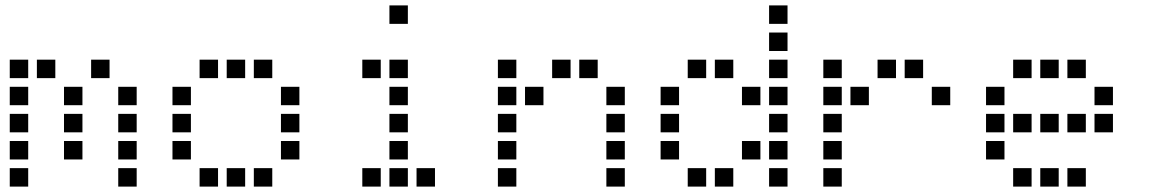

<svg xmlns="http://www.w3.org/2000/svg" viewBox="-20 -704 4240 708"><path d="M17 -484Q16 -484 16 -484Q16 -484 16 -483V-417Q16 -416 16 -416Q16 -416 17 -416H83Q84 -416 84 -416Q84 -416 84 -417V-483Q84 -484 84 -484Q84 -484 83 -484ZM117 -484Q116 -484 116 -484Q116 -484 116 -483V-417Q116 -416 116 -416Q116 -416 117 -416H183Q184 -416 184 -416Q184 -416 184 -417V-483Q184 -484 184 -484Q184 -484 183 -484ZM317 -484Q316 -484 316 -484Q316 -484 316 -483V-417Q316 -416 316 -416Q316 -416 317 -416H383Q384 -416 384 -416Q384 -416 384 -417V-483Q384 -484 384 -484Q384 -484 383 -484ZM17 -384Q16 -384 16 -384Q16 -384 16 -383V-317Q16 -316 16 -316Q16 -316 17 -316H83Q84 -316 84 -316Q84 -316 84 -317V-383Q84 -384 84 -384Q84 -384 83 -384ZM217 -384Q216 -384 216 -384Q216 -384 216 -383V-317Q216 -316 216 -316Q216 -316 217 -316H283Q284 -316 284 -316Q284 -316 284 -317V-383Q284 -384 284 -384Q284 -384 283 -384ZM417 -384Q416 -384 416 -384Q416 -384 416 -383V-317Q416 -316 416 -316Q416 -316 417 -316H483Q484 -316 484 -316Q484 -316 484 -317V-383Q484 -384 484 -384Q484 -384 483 -384ZM17 -284Q16 -284 16 -284Q16 -284 16 -283V-217Q16 -216 16 -216Q16 -216 17 -216H83Q84 -216 84 -216Q84 -216 84 -217V-283Q84 -284 84 -284Q84 -284 83 -284ZM217 -284Q216 -284 216 -284Q216 -284 216 -283V-217Q216 -216 216 -216Q216 -216 217 -216H283Q284 -216 284 -216Q284 -216 284 -217V-283Q284 -284 284 -284Q284 -284 283 -284ZM417 -284Q416 -284 416 -284Q416 -284 416 -283V-217Q416 -216 416 -216Q416 -216 417 -216H483Q484 -216 484 -216Q484 -216 484 -217V-283Q484 -284 484 -284Q484 -284 483 -284ZM17 -184Q16 -184 16 -184Q16 -184 16 -183V-117Q16 -116 16 -116Q16 -116 17 -116H83Q84 -116 84 -116Q84 -116 84 -117V-183Q84 -184 84 -184Q84 -184 83 -184ZM217 -184Q216 -184 216 -184Q216 -184 216 -183V-117Q216 -116 216 -116Q216 -116 217 -116H283Q284 -116 284 -116Q284 -116 284 -117V-183Q284 -184 284 -184Q284 -184 283 -184ZM417 -184Q416 -184 416 -184Q416 -184 416 -183V-117Q416 -116 416 -116Q416 -116 417 -116H483Q484 -116 484 -116Q484 -116 484 -117V-183Q484 -184 484 -184Q484 -184 483 -184ZM17 -84Q16 -84 16 -84Q16 -84 16 -83V-17Q16 -16 16 -16Q16 -16 17 -16H83Q84 -16 84 -16Q84 -16 84 -17V-83Q84 -84 84 -84Q84 -84 83 -84ZM417 -84Q416 -84 416 -84Q416 -84 416 -83V-17Q416 -16 416 -16Q416 -16 417 -16H483Q484 -16 484 -16Q484 -16 484 -17V-83Q484 -84 484 -84Q484 -84 483 -84Z M717 -484Q716 -484 716 -484Q716 -484 716 -483V-417Q716 -416 716 -416Q716 -416 717 -416H783Q784 -416 784 -416Q784 -416 784 -417V-483Q784 -484 784 -484Q784 -484 783 -484ZM817 -484Q816 -484 816 -484Q816 -484 816 -483V-417Q816 -416 816 -416Q816 -416 817 -416H883Q884 -416 884 -416Q884 -416 884 -417V-483Q884 -484 884 -484Q884 -484 883 -484ZM917 -484Q916 -484 916 -484Q916 -484 916 -483V-417Q916 -416 916 -416Q916 -416 917 -416H983Q984 -416 984 -416Q984 -416 984 -417V-483Q984 -484 984 -484Q984 -484 983 -484ZM617 -384Q616 -384 616 -384Q616 -384 616 -383V-317Q616 -316 616 -316Q616 -316 617 -316H683Q684 -316 684 -316Q684 -316 684 -317V-383Q684 -384 684 -384Q684 -384 683 -384ZM1017 -384Q1016 -384 1016 -384Q1016 -384 1016 -383V-317Q1016 -316 1016 -316Q1016 -316 1017 -316H1083Q1084 -316 1084 -316Q1084 -316 1084 -317V-383Q1084 -384 1084 -384Q1084 -384 1083 -384ZM617 -284Q616 -284 616 -284Q616 -284 616 -283V-217Q616 -216 616 -216Q616 -216 617 -216H683Q684 -216 684 -216Q684 -216 684 -217V-283Q684 -284 684 -284Q684 -284 683 -284ZM1017 -284Q1016 -284 1016 -284Q1016 -284 1016 -283V-217Q1016 -216 1016 -216Q1016 -216 1017 -216H1083Q1084 -216 1084 -216Q1084 -216 1084 -217V-283Q1084 -284 1084 -284Q1084 -284 1083 -284ZM617 -184Q616 -184 616 -184Q616 -184 616 -183V-117Q616 -116 616 -116Q616 -116 617 -116H683Q684 -116 684 -116Q684 -116 684 -117V-183Q684 -184 684 -184Q684 -184 683 -184ZM1017 -184Q1016 -184 1016 -184Q1016 -184 1016 -183V-117Q1016 -116 1016 -116Q1016 -116 1017 -116H1083Q1084 -116 1084 -116Q1084 -116 1084 -117V-183Q1084 -184 1084 -184Q1084 -184 1083 -184ZM717 -84Q716 -84 716 -84Q716 -84 716 -83V-17Q716 -16 716 -16Q716 -16 717 -16H783Q784 -16 784 -16Q784 -16 784 -17V-83Q784 -84 784 -84Q784 -84 783 -84ZM817 -84Q816 -84 816 -84Q816 -84 816 -83V-17Q816 -16 816 -16Q816 -16 817 -16H883Q884 -16 884 -16Q884 -16 884 -17V-83Q884 -84 884 -84Q884 -84 883 -84ZM917 -84Q916 -84 916 -84Q916 -84 916 -83V-17Q916 -16 916 -16Q916 -16 917 -16H983Q984 -16 984 -16Q984 -16 984 -17V-83Q984 -84 984 -84Q984 -84 983 -84Z M1417 -684Q1416 -684 1416 -684Q1416 -684 1416 -683V-617Q1416 -616 1416 -616Q1416 -616 1417 -616H1483Q1484 -616 1484 -616Q1484 -616 1484 -617V-683Q1484 -684 1484 -684Q1484 -684 1483 -684ZM1317 -484Q1316 -484 1316 -484Q1316 -484 1316 -483V-417Q1316 -416 1316 -416Q1316 -416 1317 -416H1383Q1384 -416 1384 -416Q1384 -416 1384 -417V-483Q1384 -484 1384 -484Q1384 -484 1383 -484ZM1417 -484Q1416 -484 1416 -484Q1416 -484 1416 -483V-417Q1416 -416 1416 -416Q1416 -416 1417 -416H1483Q1484 -416 1484 -416Q1484 -416 1484 -417V-483Q1484 -484 1484 -484Q1484 -484 1483 -484ZM1417 -384Q1416 -384 1416 -384Q1416 -384 1416 -383V-317Q1416 -316 1416 -316Q1416 -316 1417 -316H1483Q1484 -316 1484 -316Q1484 -316 1484 -317V-383Q1484 -384 1484 -384Q1484 -384 1483 -384ZM1417 -284Q1416 -284 1416 -284Q1416 -284 1416 -283V-217Q1416 -216 1416 -216Q1416 -216 1417 -216H1483Q1484 -216 1484 -216Q1484 -216 1484 -217V-283Q1484 -284 1484 -284Q1484 -284 1483 -284ZM1417 -184Q1416 -184 1416 -184Q1416 -184 1416 -183V-117Q1416 -116 1416 -116Q1416 -116 1417 -116H1483Q1484 -116 1484 -116Q1484 -116 1484 -117V-183Q1484 -184 1484 -184Q1484 -184 1483 -184ZM1317 -84Q1316 -84 1316 -84Q1316 -84 1316 -83V-17Q1316 -16 1316 -16Q1316 -16 1317 -16H1383Q1384 -16 1384 -16Q1384 -16 1384 -17V-83Q1384 -84 1384 -84Q1384 -84 1383 -84ZM1417 -84Q1416 -84 1416 -84Q1416 -84 1416 -83V-17Q1416 -16 1416 -16Q1416 -16 1417 -16H1483Q1484 -16 1484 -16Q1484 -16 1484 -17V-83Q1484 -84 1484 -84Q1484 -84 1483 -84ZM1517 -84Q1516 -84 1516 -84Q1516 -84 1516 -83V-17Q1516 -16 1516 -16Q1516 -16 1517 -16H1583Q1584 -16 1584 -16Q1584 -16 1584 -17V-83Q1584 -84 1584 -84Q1584 -84 1583 -84Z M1817 -484Q1816 -484 1816 -484Q1816 -484 1816 -483V-417Q1816 -416 1816 -416Q1816 -416 1817 -416H1883Q1884 -416 1884 -416Q1884 -416 1884 -417V-483Q1884 -484 1884 -484Q1884 -484 1883 -484ZM2017 -484Q2016 -484 2016 -484Q2016 -484 2016 -483V-417Q2016 -416 2016 -416Q2016 -416 2017 -416H2083Q2084 -416 2084 -416Q2084 -416 2084 -417V-483Q2084 -484 2084 -484Q2084 -484 2083 -484ZM2117 -484Q2116 -484 2116 -484Q2116 -484 2116 -483V-417Q2116 -416 2116 -416Q2116 -416 2117 -416H2183Q2184 -416 2184 -416Q2184 -416 2184 -417V-483Q2184 -484 2184 -484Q2184 -484 2183 -484ZM1817 -384Q1816 -384 1816 -384Q1816 -384 1816 -383V-317Q1816 -316 1816 -316Q1816 -316 1817 -316H1883Q1884 -316 1884 -316Q1884 -316 1884 -317V-383Q1884 -384 1884 -384Q1884 -384 1883 -384ZM1917 -384Q1916 -384 1916 -384Q1916 -384 1916 -383V-317Q1916 -316 1916 -316Q1916 -316 1917 -316H1983Q1984 -316 1984 -316Q1984 -316 1984 -317V-383Q1984 -384 1984 -384Q1984 -384 1983 -384ZM2217 -384Q2216 -384 2216 -384Q2216 -384 2216 -383V-317Q2216 -316 2216 -316Q2216 -316 2217 -316H2283Q2284 -316 2284 -316Q2284 -316 2284 -317V-383Q2284 -384 2284 -384Q2284 -384 2283 -384ZM1817 -284Q1816 -284 1816 -284Q1816 -284 1816 -283V-217Q1816 -216 1816 -216Q1816 -216 1817 -216H1883Q1884 -216 1884 -216Q1884 -216 1884 -217V-283Q1884 -284 1884 -284Q1884 -284 1883 -284ZM2217 -284Q2216 -284 2216 -284Q2216 -284 2216 -283V-217Q2216 -216 2216 -216Q2216 -216 2217 -216H2283Q2284 -216 2284 -216Q2284 -216 2284 -217V-283Q2284 -284 2284 -284Q2284 -284 2283 -284ZM1817 -184Q1816 -184 1816 -184Q1816 -184 1816 -183V-117Q1816 -116 1816 -116Q1816 -116 1817 -116H1883Q1884 -116 1884 -116Q1884 -116 1884 -117V-183Q1884 -184 1884 -184Q1884 -184 1883 -184ZM2217 -184Q2216 -184 2216 -184Q2216 -184 2216 -183V-117Q2216 -116 2216 -116Q2216 -116 2217 -116H2283Q2284 -116 2284 -116Q2284 -116 2284 -117V-183Q2284 -184 2284 -184Q2284 -184 2283 -184ZM1817 -84Q1816 -84 1816 -84Q1816 -84 1816 -83V-17Q1816 -16 1816 -16Q1816 -16 1817 -16H1883Q1884 -16 1884 -16Q1884 -16 1884 -17V-83Q1884 -84 1884 -84Q1884 -84 1883 -84ZM2217 -84Q2216 -84 2216 -84Q2216 -84 2216 -83V-17Q2216 -16 2216 -16Q2216 -16 2217 -16H2283Q2284 -16 2284 -16Q2284 -16 2284 -17V-83Q2284 -84 2284 -84Q2284 -84 2283 -84Z M2817 -684Q2816 -684 2816 -684Q2816 -684 2816 -683V-617Q2816 -616 2816 -616Q2816 -616 2817 -616H2883Q2884 -616 2884 -616Q2884 -616 2884 -617V-683Q2884 -684 2884 -684Q2884 -684 2883 -684ZM2817 -584Q2816 -584 2816 -584Q2816 -584 2816 -583V-517Q2816 -516 2816 -516Q2816 -516 2817 -516H2883Q2884 -516 2884 -516Q2884 -516 2884 -517V-583Q2884 -584 2884 -584Q2884 -584 2883 -584ZM2517 -484Q2516 -484 2516 -484Q2516 -484 2516 -483V-417Q2516 -416 2516 -416Q2516 -416 2517 -416H2583Q2584 -416 2584 -416Q2584 -416 2584 -417V-483Q2584 -484 2584 -484Q2584 -484 2583 -484ZM2617 -484Q2616 -484 2616 -484Q2616 -484 2616 -483V-417Q2616 -416 2616 -416Q2616 -416 2617 -416H2683Q2684 -416 2684 -416Q2684 -416 2684 -417V-483Q2684 -484 2684 -484Q2684 -484 2683 -484ZM2817 -484Q2816 -484 2816 -484Q2816 -484 2816 -483V-417Q2816 -416 2816 -416Q2816 -416 2817 -416H2883Q2884 -416 2884 -416Q2884 -416 2884 -417V-483Q2884 -484 2884 -484Q2884 -484 2883 -484ZM2417 -384Q2416 -384 2416 -384Q2416 -384 2416 -383V-317Q2416 -316 2416 -316Q2416 -316 2417 -316H2483Q2484 -316 2484 -316Q2484 -316 2484 -317V-383Q2484 -384 2484 -384Q2484 -384 2483 -384ZM2717 -384Q2716 -384 2716 -384Q2716 -384 2716 -383V-317Q2716 -316 2716 -316Q2716 -316 2717 -316H2783Q2784 -316 2784 -316Q2784 -316 2784 -317V-383Q2784 -384 2784 -384Q2784 -384 2783 -384ZM2817 -384Q2816 -384 2816 -384Q2816 -384 2816 -383V-317Q2816 -316 2816 -316Q2816 -316 2817 -316H2883Q2884 -316 2884 -316Q2884 -316 2884 -317V-383Q2884 -384 2884 -384Q2884 -384 2883 -384ZM2417 -284Q2416 -284 2416 -284Q2416 -284 2416 -283V-217Q2416 -216 2416 -216Q2416 -216 2417 -216H2483Q2484 -216 2484 -216Q2484 -216 2484 -217V-283Q2484 -284 2484 -284Q2484 -284 2483 -284ZM2817 -284Q2816 -284 2816 -284Q2816 -284 2816 -283V-217Q2816 -216 2816 -216Q2816 -216 2817 -216H2883Q2884 -216 2884 -216Q2884 -216 2884 -217V-283Q2884 -284 2884 -284Q2884 -284 2883 -284ZM2417 -184Q2416 -184 2416 -184Q2416 -184 2416 -183V-117Q2416 -116 2416 -116Q2416 -116 2417 -116H2483Q2484 -116 2484 -116Q2484 -116 2484 -117V-183Q2484 -184 2484 -184Q2484 -184 2483 -184ZM2717 -184Q2716 -184 2716 -184Q2716 -184 2716 -183V-117Q2716 -116 2716 -116Q2716 -116 2717 -116H2783Q2784 -116 2784 -116Q2784 -116 2784 -117V-183Q2784 -184 2784 -184Q2784 -184 2783 -184ZM2817 -184Q2816 -184 2816 -184Q2816 -184 2816 -183V-117Q2816 -116 2816 -116Q2816 -116 2817 -116H2883Q2884 -116 2884 -116Q2884 -116 2884 -117V-183Q2884 -184 2884 -184Q2884 -184 2883 -184ZM2517 -84Q2516 -84 2516 -84Q2516 -84 2516 -83V-17Q2516 -16 2516 -16Q2516 -16 2517 -16H2583Q2584 -16 2584 -16Q2584 -16 2584 -17V-83Q2584 -84 2584 -84Q2584 -84 2583 -84ZM2617 -84Q2616 -84 2616 -84Q2616 -84 2616 -83V-17Q2616 -16 2616 -16Q2616 -16 2617 -16H2683Q2684 -16 2684 -16Q2684 -16 2684 -17V-83Q2684 -84 2684 -84Q2684 -84 2683 -84ZM2817 -84Q2816 -84 2816 -84Q2816 -84 2816 -83V-17Q2816 -16 2816 -16Q2816 -16 2817 -16H2883Q2884 -16 2884 -16Q2884 -16 2884 -17V-83Q2884 -84 2884 -84Q2884 -84 2883 -84Z M3017 -484Q3016 -484 3016 -484Q3016 -484 3016 -483V-417Q3016 -416 3016 -416Q3016 -416 3017 -416H3083Q3084 -416 3084 -416Q3084 -416 3084 -417V-483Q3084 -484 3084 -484Q3084 -484 3083 -484ZM3217 -484Q3216 -484 3216 -484Q3216 -484 3216 -483V-417Q3216 -416 3216 -416Q3216 -416 3217 -416H3283Q3284 -416 3284 -416Q3284 -416 3284 -417V-483Q3284 -484 3284 -484Q3284 -484 3283 -484ZM3317 -484Q3316 -484 3316 -484Q3316 -484 3316 -483V-417Q3316 -416 3316 -416Q3316 -416 3317 -416H3383Q3384 -416 3384 -416Q3384 -416 3384 -417V-483Q3384 -484 3384 -484Q3384 -484 3383 -484ZM3017 -384Q3016 -384 3016 -384Q3016 -384 3016 -383V-317Q3016 -316 3016 -316Q3016 -316 3017 -316H3083Q3084 -316 3084 -316Q3084 -316 3084 -317V-383Q3084 -384 3084 -384Q3084 -384 3083 -384ZM3117 -384Q3116 -384 3116 -384Q3116 -384 3116 -383V-317Q3116 -316 3116 -316Q3116 -316 3117 -316H3183Q3184 -316 3184 -316Q3184 -316 3184 -317V-383Q3184 -384 3184 -384Q3184 -384 3183 -384ZM3417 -384Q3416 -384 3416 -384Q3416 -384 3416 -383V-317Q3416 -316 3416 -316Q3416 -316 3417 -316H3483Q3484 -316 3484 -316Q3484 -316 3484 -317V-383Q3484 -384 3484 -384Q3484 -384 3483 -384ZM3017 -284Q3016 -284 3016 -284Q3016 -284 3016 -283V-217Q3016 -216 3016 -216Q3016 -216 3017 -216H3083Q3084 -216 3084 -216Q3084 -216 3084 -217V-283Q3084 -284 3084 -284Q3084 -284 3083 -284ZM3017 -184Q3016 -184 3016 -184Q3016 -184 3016 -183V-117Q3016 -116 3016 -116Q3016 -116 3017 -116H3083Q3084 -116 3084 -116Q3084 -116 3084 -117V-183Q3084 -184 3084 -184Q3084 -184 3083 -184ZM3017 -84Q3016 -84 3016 -84Q3016 -84 3016 -83V-17Q3016 -16 3016 -16Q3016 -16 3017 -16H3083Q3084 -16 3084 -16Q3084 -16 3084 -17V-83Q3084 -84 3084 -84Q3084 -84 3083 -84Z M3717 -484Q3716 -484 3716 -484Q3716 -484 3716 -483V-417Q3716 -416 3716 -416Q3716 -416 3717 -416H3783Q3784 -416 3784 -416Q3784 -416 3784 -417V-483Q3784 -484 3784 -484Q3784 -484 3783 -484ZM3817 -484Q3816 -484 3816 -484Q3816 -484 3816 -483V-417Q3816 -416 3816 -416Q3816 -416 3817 -416H3883Q3884 -416 3884 -416Q3884 -416 3884 -417V-483Q3884 -484 3884 -484Q3884 -484 3883 -484ZM3917 -484Q3916 -484 3916 -484Q3916 -484 3916 -483V-417Q3916 -416 3916 -416Q3916 -416 3917 -416H3983Q3984 -416 3984 -416Q3984 -416 3984 -417V-483Q3984 -484 3984 -484Q3984 -484 3983 -484ZM3617 -384Q3616 -384 3616 -384Q3616 -384 3616 -383V-317Q3616 -316 3616 -316Q3616 -316 3617 -316H3683Q3684 -316 3684 -316Q3684 -316 3684 -317V-383Q3684 -384 3684 -384Q3684 -384 3683 -384ZM4017 -384Q4016 -384 4016 -384Q4016 -384 4016 -383V-317Q4016 -316 4016 -316Q4016 -316 4017 -316H4083Q4084 -316 4084 -316Q4084 -316 4084 -317V-383Q4084 -384 4084 -384Q4084 -384 4083 -384ZM3617 -284Q3616 -284 3616 -284Q3616 -284 3616 -283V-217Q3616 -216 3616 -216Q3616 -216 3617 -216H3683Q3684 -216 3684 -216Q3684 -216 3684 -217V-283Q3684 -284 3684 -284Q3684 -284 3683 -284ZM3717 -284Q3716 -284 3716 -284Q3716 -284 3716 -283V-217Q3716 -216 3716 -216Q3716 -216 3717 -216H3783Q3784 -216 3784 -216Q3784 -216 3784 -217V-283Q3784 -284 3784 -284Q3784 -284 3783 -284ZM3817 -284Q3816 -284 3816 -284Q3816 -284 3816 -283V-217Q3816 -216 3816 -216Q3816 -216 3817 -216H3883Q3884 -216 3884 -216Q3884 -216 3884 -217V-283Q3884 -284 3884 -284Q3884 -284 3883 -284ZM3917 -284Q3916 -284 3916 -284Q3916 -284 3916 -283V-217Q3916 -216 3916 -216Q3916 -216 3917 -216H3983Q3984 -216 3984 -216Q3984 -216 3984 -217V-283Q3984 -284 3984 -284Q3984 -284 3983 -284ZM4017 -284Q4016 -284 4016 -284Q4016 -284 4016 -283V-217Q4016 -216 4016 -216Q4016 -216 4017 -216H4083Q4084 -216 4084 -216Q4084 -216 4084 -217V-283Q4084 -284 4084 -284Q4084 -284 4083 -284ZM3617 -184Q3616 -184 3616 -184Q3616 -184 3616 -183V-117Q3616 -116 3616 -116Q3616 -116 3617 -116H3683Q3684 -116 3684 -116Q3684 -116 3684 -117V-183Q3684 -184 3684 -184Q3684 -184 3683 -184ZM3717 -84Q3716 -84 3716 -84Q3716 -84 3716 -83V-17Q3716 -16 3716 -16Q3716 -16 3717 -16H3783Q3784 -16 3784 -16Q3784 -16 3784 -17V-83Q3784 -84 3784 -84Q3784 -84 3783 -84ZM3817 -84Q3816 -84 3816 -84Q3816 -84 3816 -83V-17Q3816 -16 3816 -16Q3816 -16 3817 -16H3883Q3884 -16 3884 -16Q3884 -16 3884 -17V-83Q3884 -84 3884 -84Q3884 -84 3883 -84ZM3917 -84Q3916 -84 3916 -84Q3916 -84 3916 -83V-17Q3916 -16 3916 -16Q3916 -16 3917 -16H3983Q3984 -16 3984 -16Q3984 -16 3984 -17V-83Q3984 -84 3984 -84Q3984 -84 3983 -84Z"/></svg>

Font: Doto Black SemiBold
Style: Regular
Weight: 600
Monospace: yes
Version: Version 1.000